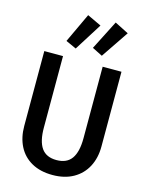

<svg xmlns="http://www.w3.org/2000/svg" viewBox="-144 -1077 903 1178"><g transform="rotate(15 307.5 -488.0)"><path d="M552.8 -232.3Q552.8 -160 523.6 -104.4Q494.4 -48.7 439 -17.4Q383.6 13.8 307.2 13.8Q229.7 13.8 174.6 -16.9Q119.5 -47.7 91 -103.3Q62.6 -159 62.6 -232.3V-707.7H181.5V-253.8Q181.5 -166.7 211.8 -123.8Q242.1 -81 307.2 -81Q372.3 -81 402.8 -123.8Q433.3 -166.7 433.3 -253.8V-707.7H552.8ZM244.6 -772.8 177.9 -803.1 265.6 -990.3 354.9 -948.2ZM410.8 -771.3 345.6 -804.1 440.5 -990.3 528.7 -945.6Z"/></g></svg>

Font: Fira Code Fixed Medium
Style: Regular
Weight: 500
Monospace: yes
Designer: Carrois Corporate, Edenspiekermann AG, Nikita Prokopov
Foundry: Carrois Corporate, Edenspiekermann AG, Nikita Prokopov
Version: Version 5.002